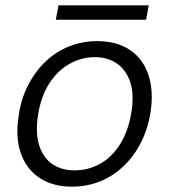

<svg xmlns="http://www.w3.org/2000/svg" viewBox="-20 -687 634 719"><path d="M249 12Q178 12 128.5 -20.5Q79 -53 58 -113Q37 -173 50 -254Q59 -317 85.5 -368.5Q112 -420 151 -457Q190 -494 239.5 -513.5Q289 -533 344 -533Q416 -533 465 -501Q514 -469 535 -409Q556 -349 544 -268Q534 -205 508 -153.5Q482 -102 442.5 -64.5Q403 -27 354 -7.5Q305 12 249 12ZM259 -49Q310 -49 354.5 -73.5Q399 -98 430 -147.5Q461 -197 472 -267Q483 -336 467 -381.5Q451 -427 416.5 -450Q382 -473 335 -473Q285 -473 240.5 -448Q196 -423 164.5 -374.5Q133 -326 122 -254Q112 -187 127.5 -140.5Q143 -94 177.5 -71.5Q212 -49 259 -49ZM189 -613 199 -667H537L527 -613Z"/></svg>

Font: DM Sans 10pt Light
Style: Italic
Weight: 300
Italic angle: -10°
Version: Version 4.004;gftools[0.9.30]